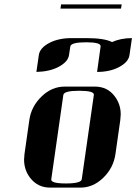

<svg xmlns="http://www.w3.org/2000/svg" viewBox="-20 -856 622 876"><path d="M89.8 -127.9Q89.8 -136.2 91.8 -153.8L113.8 -308.1Q122.1 -369.6 169.9 -416Q216.3 -460.9 274.9 -460.9H413.1Q470.7 -460.9 503.9 -416Q530.8 -380.4 530.8 -334Q530.8 -325.7 528.8 -308.1L506.8 -153.8Q498 -90.3 451.2 -44.9Q404.8 0 347.2 0H209Q151.9 0 117.2 -44.9Q89.8 -81.1 89.8 -127.9ZM146 -527.8 157.2 -605Q161.6 -637.2 205.1 -660.2Q247.1 -682.1 306.2 -682.1H375Q455.6 -682.1 491.2 -664.1Q530.8 -682.1 582 -682.1L570.8 -605Q566.4 -572.8 522.9 -549.8Q481 -527.8 422.9 -527.8L439 -644Q441.9 -663.1 373 -663.1Q303.7 -663.1 300.8 -644L294.9 -605Q290.5 -573.7 247.1 -550.8Q206.5 -529.3 146 -527.8ZM213.9 -38.1Q210.9 -19 280.8 -19Q350.1 -19 353 -38.1L408.2 -422.9Q411.1 -441.9 340.8 -441.9Q272 -441.9 269 -422.9ZM255.9 -816.9 258.8 -835.9H535.2L532.2 -816.9Z"/></svg>

Font: Hjet
Style: Italic
Weight: 400
Designer: T. Christopher White
Version: Version 1.2